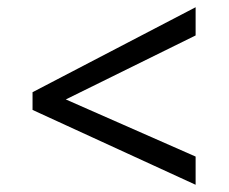

<svg xmlns="http://www.w3.org/2000/svg" viewBox="-20 -588 632 531"><path d="M70 -284V-333L521 -568V-490L162 -313L521 -155V-77Z"/></svg>

Font: malayalam25
Style: Book
Weight: 400
Designer: Jelle Bosma - Monotype Design Team
Foundry: Monotype Imaging Inc.
Version: Version 2.003